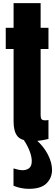

<svg xmlns="http://www.w3.org/2000/svg" viewBox="-20 -879 347 1207"><path d="M185.5 7.8Q114.7 7.8 90.1 -22.2Q65.4 -52.2 65.4 -114.3V-570.8H16.1V-704.1H65.4V-859.4H235.4V-704.1H284.7V-570.8H235.4V-155.3Q235.4 -137.2 241.2 -129.9Q247.1 -122.6 263.7 -122.6Q275.4 -122.6 284.7 -124.5V-5.4Q278.8 -3.4 248 2.2Q217.3 7.8 185.5 7.8ZM161.6 308.1Q111.3 308.1 64.9 288.6V179.7Q80.1 184.6 94.7 187.7Q109.4 190.9 122.6 190.9Q147 190.9 163.3 178Q179.7 165 179.7 133.3Q179.7 106 166.3 70.8Q152.8 35.6 128.9 0H207.5Q254.9 41.5 281 92.5Q307.1 143.6 307.1 189Q307.1 239.3 272.5 273.7Q237.8 308.1 161.6 308.1Z"/></svg>

Font: Anton SC
Style: Regular
Weight: 400
Designer: Vernon Adams
Foundry: Vernon Adams
Version: Version 2.116; ttfautohint (v1.8.4.7-5d5b)